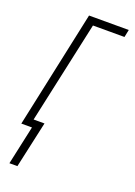

<svg xmlns="http://www.w3.org/2000/svg" viewBox="-137 -583 571 813"><g transform="rotate(20 148.5 -176.5)"><path d="M15 175H51L97 -34H48L148 -494H290L297 -528H118L5 0H53Z"/></g></svg>

Font: Noto Sans ExtraCondensed ExtraLight
Style: Italic
Weight: 200
Width: 2
Italic angle: -12°
Designer: Monotype Design Team
Foundry: Monotype Imaging Inc.
Version: Version 2.013